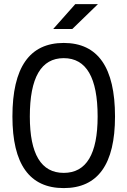

<svg xmlns="http://www.w3.org/2000/svg" viewBox="-20 -914 626 943"><path d="M293 9.8Q41 9.8 41 -341.8Q41 -703.1 293 -703.1Q544.9 -703.1 544.9 -341.8Q544.9 9.8 293 9.8ZM293 -64.9Q459.5 -64.9 459.5 -341.8Q459.5 -628.4 293 -628.4Q126.5 -628.4 126.5 -341.8Q126.5 -64.9 293 -64.9ZM241.2 -771.5 349.6 -893.6H460.9L335 -771.5Z"/></svg>

Font: Cascadia Code NF SemiLight
Style: Regular
Weight: 350
Monospace: yes
Designer: Aaron Bell
Foundry: Saja Typeworks
Version: Version 2404.023; ttfautohint (v1.8.4)